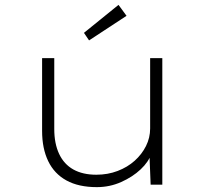

<svg xmlns="http://www.w3.org/2000/svg" viewBox="-20 -759 838 789"><path d="M378 10Q303 10 253 -17.5Q203 -45 178 -97Q153 -149 153 -221V-520H203V-229Q203 -169 223 -126.5Q243 -84 281.5 -62.5Q320 -41 376 -41Q423 -41 463.5 -56.5Q504 -72 533.5 -98.5Q563 -125 580 -159Q597 -193 597 -231V-520H647V0H599L594 -128H602Q591 -94 558 -63Q525 -32 478 -11Q431 10 378 10ZM346 -593 325 -624 467 -739 500 -694Z"/></svg>

Font: Lexend Mega ExtraLight
Style: Regular
Weight: 250
Version: Version 1.007